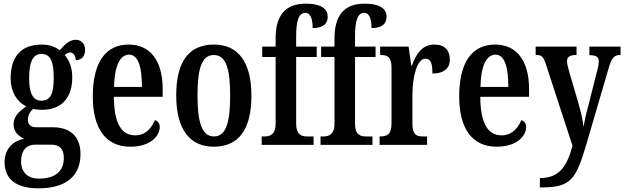

<svg xmlns="http://www.w3.org/2000/svg" viewBox="-20 -790 3404 1047"><path d="M189 237C346 237 419 165 419 50C419 -34 374 -96 268 -96H179C151 -96 132 -108 132 -137C132 -164 147 -185 161 -196C171 -193 196 -191 208 -191C322 -191 374 -264 374 -367C374 -428 355 -463 333 -490C342 -498 351 -504 364 -504C378 -504 393 -487 393 -462C429 -462 444 -488 444 -518C444 -548 426 -573 393 -573C352 -573 326 -537 306 -516C280 -535 250 -547 208 -547C92 -547 38 -478 38 -362C38 -290 73 -233 124 -210C84 -184 54 -154 54 -113C54 -68 84 -47 112 -33C52 -23 5 21 5 95C5 185 66 237 189 237ZM206 -241C157 -241 139 -285 139 -364C139 -448 157 -496 206 -496C257 -496 273 -450 273 -365C273 -284 258 -241 206 -241ZM192 184C129 184 95 147 95 90C95 20 135 -1 169 -1H260C305 -1 328 21 328 72C328 137 289 184 192 184Z M690 10C804 10 851 -51 851 -97C851 -118 840 -130 825 -135C806 -90 773 -52 717 -52C642 -52 602 -118 601 -262H867V-305C867 -463 796 -547 682 -547C557 -547 486 -452 486 -264C486 -90 556 10 690 10ZM754 -316H602C604 -429 634 -492 684 -492C735 -492 754 -422 754 -316Z M1145 10C1280 10 1351 -81 1351 -269C1351 -457 1274 -547 1148 -547C1011 -547 941 -457 941 -269C941 -81 1018 10 1145 10ZM1147 -46C1081 -46 1057 -123 1057 -269C1057 -416 1080 -490 1146 -490C1212 -490 1235 -416 1235 -269C1235 -123 1213 -46 1147 -46Z M1407 0H1690V-46H1654C1626 -46 1595 -54 1595 -115V-479H1707V-536H1595V-594C1595 -679 1610 -720 1645 -720C1678 -720 1685 -674 1685 -637C1747 -637 1767 -664 1767 -699C1767 -736 1740 -770 1646 -770C1533 -770 1483 -702 1483 -581V-536H1410V-479H1483V-115C1483 -54 1449 -46 1423 -46H1407Z M1728 0H2011V-46H1975C1947 -46 1916 -54 1916 -115V-479H2028V-536H1916V-594C1916 -679 1931 -720 1966 -720C1999 -720 2006 -674 2006 -637C2068 -637 2088 -664 2088 -699C2088 -736 2061 -770 1967 -770C1854 -770 1804 -702 1804 -581V-536H1731V-479H1804V-115C1804 -54 1770 -46 1744 -46H1728Z M2050 0H2309V-46H2286C2253 -46 2229 -54 2229 -113V-276C2229 -366 2253 -470 2299 -470C2330 -470 2338 -444 2338 -389C2399 -389 2433 -416 2433 -465C2433 -514 2407 -547 2349 -547C2284 -547 2250 -499 2226 -432H2223L2208 -536H2053V-490H2056C2092 -490 2115 -481 2115 -422V-118C2115 -55 2089 -46 2053 -46H2050Z M2688 10C2802 10 2849 -51 2849 -97C2849 -118 2838 -130 2823 -135C2804 -90 2771 -52 2715 -52C2640 -52 2600 -118 2599 -262H2865V-305C2865 -463 2794 -547 2680 -547C2555 -547 2484 -452 2484 -264C2484 -90 2554 10 2688 10ZM2752 -316H2600C2602 -429 2632 -492 2682 -492C2733 -492 2752 -422 2752 -316Z M2924 181V232H2936C3094 232 3122 186 3178 -5L3299 -418C3316 -478 3331 -490 3362 -490H3364V-536H3194V-490L3197 -489C3230 -488 3245 -481 3245 -456C3245 -438 3241 -417 3235 -399L3186 -205C3175 -166 3168 -133 3162 -98C3159 -129 3149 -177 3132 -235L3085 -395C3078 -421 3072 -441 3072 -456C3072 -477 3084 -490 3121 -490H3124V-536H2901V-490H2905C2933 -490 2943 -482 2957 -439L3102 5C3072 115 3032 181 2924 181Z"/></svg>

Font: Noto Serif Armenian ExtraCondensed SemiBold
Style: Regular
Weight: 600
Width: 2
Designer: Monotype Design Team
Foundry: Monotype Imaging Inc.
Version: Version 2.008